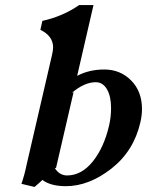

<svg xmlns="http://www.w3.org/2000/svg" viewBox="-20 -718 576 752"><path d="M199.2 -59.1 193.8 -61Q211.9 -31.2 242.2 -30.8Q299.3 -30.8 343.3 -85.4Q387.2 -140.1 407.2 -226.1Q415 -259.3 415 -294.9Q415 -340.8 398.9 -368.4Q382.8 -396 355 -396Q310.1 -396 261.2 -354L268.1 -356.9ZM183.1 -500Q188 -520 188 -532.2Q188 -577.1 138.2 -601.1L146 -636.2Q227.1 -654.3 290 -698.2H346.2L282.2 -420.9Q329.1 -445.8 388.2 -445.8Q451.2 -445.8 493.7 -402.8Q536.1 -359.9 536.1 -291Q536.1 -266.1 529.8 -238.8Q503.9 -126 416 -57.4Q328.1 11.2 237.8 11.2Q178.7 11.2 146 -13.2Q134.8 -2 115.2 14.2L64 2Q76.2 -33.2 85 -76.2Z"/></svg>

Font: Linux Libertine
Style: Semibold Italic
Weight: 600
Italic angle: -11.5°
Designer: Philipp H. Poll
Foundry: Philipp H. Poll
Version: Version 5.1.2 ; ttfautohint (v0.9)